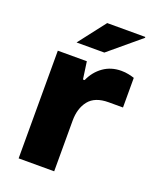

<svg xmlns="http://www.w3.org/2000/svg" viewBox="-136 -804 715 883"><g transform="rotate(20 221.5 -362.0)"><path d="M132 -592 234 -724H420L421 -720L268 -592ZM64 0V-527H206L218 -442H226Q246 -487 283.5 -513.5Q321 -540 371 -540Q390 -540 406.5 -536.5Q423 -533 435 -529V-384H365Q298 -384 268 -346Q238 -308 238 -248V0Z"/></g></svg>

Font: Archivo SemiExpanded ExtraBold
Style: Regular
Weight: 800
Width: 6
Designer: Hector Gatti
Foundry: Omnibus-Type
Version: Version 2.001; ttfautohint (v1.8.3)